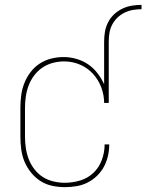

<svg xmlns="http://www.w3.org/2000/svg" viewBox="-20 -763 603 791"><path d="M247 8Q221 8 195 2.5Q169 -3 147 -17Q125 -31 108 -52Q91 -73 81 -97Q71 -121 67.5 -147.5Q64 -174 64 -200V-320Q64 -346 67.5 -371.5Q71 -397 80.5 -421Q90 -445 106 -466Q122 -487 143.5 -501Q165 -515 190.5 -521.5Q216 -528 242 -528Q268 -528 294.5 -520.5Q321 -513 343 -498Q365 -483 381.5 -461.5Q398 -440 409 -416V-592Q409 -613 412.5 -633Q416 -653 425.5 -671.5Q435 -690 450 -704Q465 -718 483.5 -727Q502 -736 522.5 -739.5Q543 -743 563 -743V-725Q545 -725 527.5 -722Q510 -719 493.5 -711Q477 -703 464 -690.5Q451 -678 442.5 -662Q434 -646 431 -628Q428 -610 428 -592V-339H409Q409 -372 397 -403.5Q385 -435 362.5 -459.5Q340 -484 309 -497Q278 -510 244 -510Q221 -510 198 -504Q175 -498 155.5 -485Q136 -472 121.5 -453Q107 -434 98.5 -412Q90 -390 86.5 -366.5Q83 -343 83 -320V-200Q83 -176 86.5 -152.5Q90 -129 98.5 -107Q107 -85 122 -65.5Q137 -46 157 -33.5Q177 -21 200.5 -15.5Q224 -10 247 -10Q279 -10 310.5 -19.5Q342 -29 365 -51Q388 -73 399.5 -104Q411 -135 411 -167V-168H430V-167Q430 -143 424.5 -119.5Q419 -96 407.5 -75Q396 -54 378.5 -37.5Q361 -21 340 -10.5Q319 0 295 4Q271 8 247 8Z"/></svg>

Font: Iosevka SS18 Thin
Style: Regular
Weight: 100
Monospace: yes
Designer: Belleve Invis
Foundry: Belleve Invis
Version: Version 25.1.1; ttfautohint (v1.8.4)